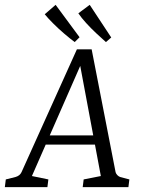

<svg xmlns="http://www.w3.org/2000/svg" viewBox="-31 -774 587 794"><path d="M150 -214H386L396 -176H133ZM447 -62Q449 -55 454.5 -49.5Q460 -44 466 -42L504 -32L500 0H311L315 -32L386 -46L293 -543H319L101 -46L169 -32L165 0H-11L-7 -32L33 -42Q51 -47 58 -62L287 -570H348ZM429 -619 407 -600Q390 -615 367.5 -636Q345 -657 325 -679Q305 -701 293 -719L340 -754ZM298 -620 278 -600Q259 -614 235 -634.5Q211 -655 189 -677Q167 -699 154 -715L199 -754Z"/></svg>

Font: Rasa Light
Style: Italic
Weight: 300
Italic angle: -7.10001°
Designer: Anna Giedrys (Yrsa+Rasa design), David Brezina (Yrsa art-direction, Rasa art-direction, design)
Foundry: Rosetta Type Foundry
Version: Version 2.004